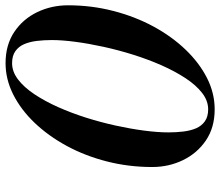

<svg xmlns="http://www.w3.org/2000/svg" viewBox="-72 -728 810 707"><g transform="rotate(-90 333.5 -375.0)"><path d="M284 10Q217 10 169.5 -22.2Q122 -54.5 96.8 -106.8Q71.5 -159 71.5 -220Q71.5 -306.5 92 -386.8Q112.5 -467 149.2 -534.8Q186 -602.5 234.2 -653Q282.5 -703.5 338.5 -731.8Q394.5 -760 454 -760Q521 -760 568.8 -728Q616.5 -696 641.8 -643.5Q667 -591 667 -530Q667 -443.5 646.2 -363.2Q625.5 -283 588.8 -215.2Q552 -147.5 503.5 -97Q455 -46.5 399.2 -18.2Q343.5 10 284 10ZM284 -14Q315.5 -14 344.2 -36.2Q373 -58.5 398.5 -97.2Q424 -136 445.8 -185.2Q467.5 -234.5 484.8 -289.2Q502 -344 514 -398.8Q526 -453.5 532.5 -502.8Q539 -552 539 -589.5Q539 -619 535.8 -645.2Q532.5 -671.5 523.8 -691.8Q515 -712 498 -724Q481 -736 454 -736Q422.5 -736 393.8 -714Q365 -692 339.5 -653.8Q314 -615.5 292.2 -566.8Q270.5 -518 253.2 -463.5Q236 -409 224 -354Q212 -299 205.5 -249.2Q199 -199.5 199 -160.5Q199 -131.5 202.2 -105Q205.5 -78.5 214.2 -58.2Q223 -38 240 -26Q257 -14 284 -14Z"/></g></svg>

Font: Bodoni Moda 9pt SemiBold
Style: Italic
Weight: 600
Italic angle: -13°
Designer: Owen Earl
Foundry: indestructible type
Version: Version 2.004